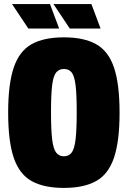

<svg xmlns="http://www.w3.org/2000/svg" viewBox="-20 -911 626 941"><path d="M293 10Q195 10 135 -23.5Q75 -57 47.5 -137.5Q20 -218 20 -359Q20 -500 47.5 -580.5Q75 -661 135 -694.5Q195 -728 293 -728Q391 -728 451 -694.5Q511 -661 538.5 -580.5Q566 -500 566 -359Q566 -218 538.5 -137.5Q511 -57 451 -23.5Q391 10 293 10ZM356 -361Q356 -447 350.5 -492.5Q345 -538 331.5 -555.5Q318 -573 293 -573Q269 -573 255 -555.5Q241 -538 235.5 -492.5Q230 -447 230 -361Q230 -276 235.5 -229Q241 -182 255 -163.5Q269 -145 293 -145Q318 -145 331.5 -163.5Q345 -182 350.5 -229Q356 -276 356 -361ZM428 -891 473 -771H322L242 -891ZM225 -891 270 -771H119L39 -891Z"/></svg>

Font: Protest Strike
Style: Regular
Weight: 400
Designer: Octavio Pardo
Foundry: Ashler Design
Version: Version 2.005; ttfautohint (v1.8.4.7-5d5b)